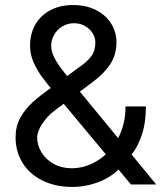

<svg xmlns="http://www.w3.org/2000/svg" viewBox="-20 -734 649 764"><path d="M42 -187.5Q42 -230.5 60.1 -264.2Q78.1 -297.9 109.4 -326.7Q140.6 -355.5 189.5 -388.7L293.9 -465.8Q327.1 -488.3 343.3 -510.3Q359.4 -532.2 359.4 -565.4Q359.4 -584 348.6 -601.6Q337.9 -619.1 318.4 -630.4Q298.8 -641.6 274.4 -641.6Q249 -641.6 228 -628.9Q207 -616.2 195.3 -595.2Q183.6 -574.2 183.6 -551.8Q183.6 -531.2 194.3 -508.8Q205.1 -486.3 220.7 -465.3Q236.3 -444.3 262.7 -412.1L276.4 -395.5L601.6 0H501L232.4 -322.3Q218.8 -338.9 205.1 -355.5Q167 -400.4 146.5 -428.7Q126 -457 112.8 -487.8Q99.6 -518.6 99.6 -552.7Q99.6 -600.6 121.1 -637.2Q142.6 -673.8 181.2 -693.8Q219.7 -713.9 271.5 -713.9Q323.2 -713.9 362.3 -693.8Q401.4 -673.8 422.4 -640.1Q443.4 -606.4 443.4 -565.4Q443.4 -517.6 419.9 -480.5Q396.5 -443.4 349.6 -408.2L209 -302.7Q179.7 -282.2 161.6 -259.8Q143.6 -237.3 135.7 -218.8Q127.9 -200.2 127.9 -187.5Q127.9 -155.3 145.5 -127Q163.1 -98.6 194.3 -81.5Q225.6 -64.5 265.6 -64.5Q319.3 -64.5 368.7 -95.2Q418 -126 448.7 -182.1Q479.5 -238.3 479.5 -310.5H560.5Q560.5 -247.1 545.9 -202.1Q531.2 -157.2 513.2 -132.3Q495.1 -107.4 472.7 -85.9Q468.8 -80.1 464.8 -76.2Q463.9 -73.2 461.4 -70.8Q459 -68.4 457 -65.4Q423.8 -29.3 372.6 -9.8Q321.3 9.8 267.6 9.8Q200.2 9.8 148.9 -15.6Q97.7 -41 69.8 -85.9Q42 -130.9 42 -187.5Z"/></svg>

Font: Pretendard GOV Variable
Style: Regular
Weight: 400
Designer: Base glyphs from Inter by Rasmus Andersson; Hangul glyphs from Noto Sans CJK(Source Han Sans) by Jang Soo-young and Kang
Foundry: Kil Hyung-jin
Version: Version 1.307;Glyphs 3.2 (3192)